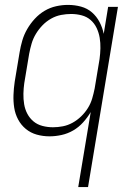

<svg xmlns="http://www.w3.org/2000/svg" viewBox="-20 -548 540 783"><path d="M299 215 350 -91Q337 -69 319 -49Q301 -29 278.5 -16Q256 -3 231 2.5Q206 8 182 8Q155 8 130 1Q105 -6 85.5 -22Q66 -38 54 -60.5Q42 -83 38 -108.5Q34 -134 35 -161Q36 -188 40 -215L60 -335Q64 -359 71 -383Q78 -407 91 -429.5Q104 -452 122 -471.5Q140 -491 162 -504Q184 -517 208.5 -522.5Q233 -528 257 -528Q285 -528 310.5 -521Q336 -514 355 -497.5Q374 -481 386 -458Q398 -435 403 -410L421 -520H461L339 215ZM196 -29Q216 -29 236.5 -33Q257 -37 276 -47.5Q295 -58 311 -73.5Q327 -89 338.5 -107.5Q350 -126 356 -146.5Q362 -167 366 -187L386 -307Q389 -329 389.5 -351Q390 -373 386.5 -394Q383 -415 374 -434Q365 -453 349.5 -466.5Q334 -480 313 -485.5Q292 -491 270 -491Q250 -491 229 -487Q208 -483 188.5 -472Q169 -461 153.5 -445Q138 -429 126.5 -410Q115 -391 109 -370.5Q103 -350 99 -329L79 -209Q76 -188 75.5 -166Q75 -144 78.5 -123Q82 -102 91.5 -84Q101 -66 116.5 -53Q132 -40 153 -34.5Q174 -29 196 -29Z"/></svg>

Font: Iosevka Extralight Oblique
Style: Regular
Weight: 200
Italic angle: -9°
Monospace: yes
Designer: Belleve Invis
Foundry: Belleve Invis
Version: Version 32.5.0; ttfautohint (v1.8.4)